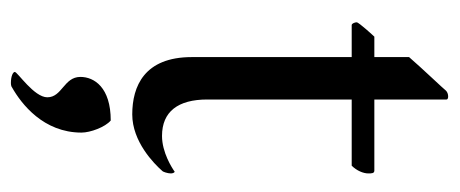

<svg xmlns="http://www.w3.org/2000/svg" viewBox="-257 -336 814 340"><g transform="rotate(90 150.0 -166.0)"><path d="M116.2 98.6C116.2 127.9 152.3 130.9 152.3 157.2C152.3 180.7 107.4 210 107.4 214.8C107.4 217.8 114.3 221.7 127 221.7C130.9 221.7 133.8 220.7 134.8 219.7C164.1 203.1 214.8 164.1 214.8 96.7C214.8 81.1 205.1 54.7 193.4 44.9C134.8 44.9 116.2 74.2 116.2 98.6ZM156.2 -381.8H273.4C282.2 -390.6 287.1 -402.3 287.1 -411.1C287.1 -417 287.1 -421.9 282.2 -421.9H156.2V-549.8C156.2 -553.7 145.5 -553.7 140.6 -548.8C138.7 -545.9 99.6 -504.9 81.1 -483.4V-421.9H44.9C43.9 -420.9 19.5 -394.5 19.5 -390.6C19.5 -387.7 21.5 -381.8 24.4 -381.8H81.1V-98.6C81.1 -14.6 132.8 6.8 182.6 6.8C230.5 6.8 269.5 -31.2 283.2 -46.9C284.2 -47.9 287.1 -55.7 287.1 -61.5C287.1 -64.5 286.1 -67.4 284.2 -68.4C277.3 -63.5 250 -45.9 220.7 -45.9C177.7 -45.9 156.2 -74.2 156.2 -126Z"/></g></svg>

Font: Crimson
Style: Roman
Weight: 400
Version: Version 0.2